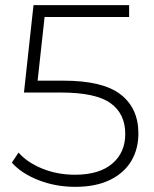

<svg xmlns="http://www.w3.org/2000/svg" viewBox="-20 -720 598 745"><path d="M517 -202Q517 -142 489.5 -95.5Q462 -49 407 -22Q352 5 272 5Q196 5 129.5 -21Q63 -47 26 -89L52 -128Q85 -90 143.5 -66Q202 -42 271 -42Q365 -42 415.5 -85Q466 -128 466 -200Q466 -279 408.5 -320Q351 -361 215 -361H73L110 -700H481V-654H153L126 -407H226Q379 -407 448 -353.5Q517 -300 517 -202Z"/></svg>

Font: Montserrat Alternates Light
Style: Regular
Weight: 300
Designer: Julieta Ulanovsky
Foundry: Julieta Ulanovsky
Version: Version 7.200